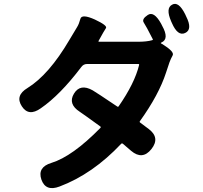

<svg xmlns="http://www.w3.org/2000/svg" viewBox="-20 -880 1040 984"><path d="M285 76Q214 103 192 40Q171 -23 243 -45Q351 -78 495 -225Q498 -229 494 -232Q403 -298 389 -307Q327 -347 359 -400Q391 -453 455 -417Q471 -408 581 -334Q585 -331 588 -335Q670 -453 693 -547Q694 -552 689 -552H426Q408 -552 397 -537Q288 -393 189 -325Q127 -281 92 -335Q56 -390 121 -429Q231 -497 336 -676Q355 -709 375 -741Q385 -757 392 -783.5Q399 -810 466 -780Q532 -749 523 -736Q514 -723 485 -670Q483 -666 488 -666H687Q732 -666 760 -674Q765 -675 763 -679Q729 -746 717 -764Q705 -782 737 -803Q769 -825 806 -758L811 -748Q849 -680 807 -662Q802 -660 806 -657L812 -654Q875 -615 865 -596.5Q855 -578 848.5 -560.5Q842 -543 831 -508Q794 -394 697 -259Q694 -255 698 -252L742 -219Q802 -174 756 -116Q710 -58 652 -107L610 -143Q605 -147 601 -143Q455 12 285 76ZM929 -711Q891 -693 861 -762L857 -771Q828 -838 862 -856Q895 -875 929 -807L934 -796Q968 -729 929 -711Z"/></svg>

Font: Resource Han Rounded JP
Style: Bold
Weight: 700
Designer: Cyano Hao (round all glyphs); Ryoko NISHIZUKA 西塚涼子 (kana, bopomofo & ideographs); Paul D. Hunt (Latin, Greek & Cyrillic)
Foundry: Cyano Hao
Version: 0.990